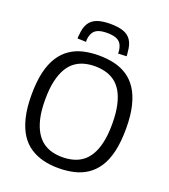

<svg xmlns="http://www.w3.org/2000/svg" viewBox="-162 -1028 1016 1154"><g transform="rotate(20 345.5 -451.0)"><path d="M345 -60Q379 -60 411 -68Q443 -76 470 -95Q497 -114 517 -147Q537 -180 548.5 -230Q560 -280 560 -350Q560 -420 548.5 -470.5Q537 -521 517 -554Q497 -587 470 -606Q443 -625 411 -633Q379 -641 345 -641Q311 -641 279.5 -633Q248 -625 221 -606Q194 -587 174 -553.5Q154 -520 142.5 -470Q131 -420 131 -349Q131 -280 142.5 -231Q154 -182 174 -148.5Q194 -115 221 -95.5Q248 -76 279.5 -68Q311 -60 345 -60ZM345 10Q294 10 249 -1Q204 -12 166 -36.5Q128 -61 101 -102.5Q74 -144 59 -205Q44 -266 44 -350Q44 -434 58.5 -495Q73 -556 100 -597.5Q127 -639 164.5 -664Q202 -689 247.5 -699.5Q293 -710 345 -710Q397 -710 443 -699.5Q489 -689 526.5 -664.5Q564 -640 591 -599Q618 -558 633 -497Q648 -436 648 -352Q648 -267 633.5 -205Q619 -143 591.5 -101.5Q564 -60 526.5 -35.5Q489 -11 443.5 -0.5Q398 10 345 10ZM345 -912Q393 -912 426.5 -901Q460 -890 478.5 -862.5Q497 -835 500 -786Q501 -780 501.5 -774Q502 -768 502 -762L448 -760Q448 -764 448 -768Q448 -772 448 -775Q445 -803 434 -820.5Q423 -838 401 -846Q379 -854 345 -854Q311 -854 289.5 -846Q268 -838 257 -820.5Q246 -803 243 -776Q243 -772 243 -768Q243 -764 243 -760L188 -762Q188 -768 188.5 -774.5Q189 -781 190 -787Q193 -833 210.5 -860.5Q228 -888 261 -900Q294 -912 345 -912Z"/></g></svg>

Font: Georama ExtraCondensed Thin
Style: Regular
Weight: 400
Version: Version 1.001